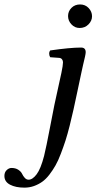

<svg xmlns="http://www.w3.org/2000/svg" viewBox="-104 -652 438 872"><path d="M143.1 -175.8 174.8 -320.8Q182.1 -355.5 182.1 -369.1Q182.1 -377 177.5 -382.8Q172.9 -388.7 164.1 -389.2L124 -392.1Q119.6 -398.9 119.4 -407.7Q119.1 -416.5 124 -422.9Q214.4 -436 264.2 -436Q285.2 -436 285.2 -415Q285.2 -408.7 282 -394.3Q278.8 -379.9 273.4 -357.7Q268.1 -335.4 265.1 -319.8L247.1 -234.9Q237.3 -189 230 -155.3Q222.7 -121.6 212.6 -81.8Q202.6 -42 193.4 -13.4Q184.1 15.1 172.1 46.6Q160.2 78.1 147.9 99.6Q135.7 121.1 120.1 141.4Q104.5 161.6 87.6 173.6Q70.8 185.5 50.3 192.9Q29.8 200.2 6.8 200.2Q-32.7 200.2 -58.3 186.8Q-84 173.3 -84 147Q-84 130.4 -73.7 120.6Q-63.5 110.8 -51.8 110.8Q-33.2 110.8 -20.8 119.1Q-8.3 127.4 -3.7 137.5Q1 147.5 8.5 155.8Q16.1 164.1 25.9 164.1Q43.9 164.1 62.5 139.4Q81.1 114.7 96.2 56.2Q106.4 14.6 121.8 -66.7Q137.2 -147.9 143.1 -175.8ZM259.8 -631.8Q283.2 -631.8 298.6 -615.5Q314 -599.1 314 -578.1Q314 -557.6 297.9 -541.3Q281.7 -524.9 257.8 -524.9Q235.8 -524.9 220.5 -541.3Q205.1 -557.6 205.1 -579.1Q205.1 -600.6 220.5 -616.2Q235.8 -631.8 259.8 -631.8Z"/></svg>

Font: Common Serif Medium
Style: Italic
Weight: 500
Italic angle: -12°
Designer: Philipp H. Poll, Khaled Hosny
Foundry: Stefan Peev, Context Ltd.
Version: Version 1.026